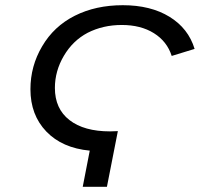

<svg xmlns="http://www.w3.org/2000/svg" viewBox="-20 -718 768 738"><path d="M391 0H298L325 -139Q219 -149 158 -212.5Q97 -276 97 -375Q97 -464 142 -540Q187 -617 267.5 -657.5Q348 -698 452 -698Q559 -698 631.5 -653.5Q704 -609 728 -530L640 -503Q622 -559 571.5 -590.5Q521 -622 448 -622Q376 -622 317 -592Q260 -562 225.5 -503.5Q191 -445 191 -380Q191 -300 247 -256.5Q303 -213 403 -213L433 -214Z"/></svg>

Font: Libra Sans
Style: Italic
Weight: 400
Italic angle: -12°
Foundry: Context Ltd
Version: Version 1.002